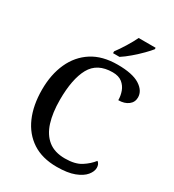

<svg xmlns="http://www.w3.org/2000/svg" viewBox="-220 -1053 1070 1184"><g transform="rotate(30 314.5 -460.5)"><path d="M372 10Q268 10 198 -36Q128 -82 92 -164.5Q56 -247 56 -358Q56 -466 93.5 -548.5Q131 -631 203.5 -677.5Q276 -724 384 -724Q490 -724 541.5 -691.5Q593 -659 593 -611Q593 -577 566 -556.5Q539 -536 496 -536Q496 -568 485 -598Q474 -628 449 -648Q424 -668 381 -668Q272 -668 227.5 -587.5Q183 -507 183 -358Q183 -267 204 -200Q225 -133 270.5 -96.5Q316 -60 390 -60Q462 -60 504 -87Q546 -114 572 -148Q590 -135 590 -108Q590 -82 567.5 -54.5Q545 -27 497 -8.5Q449 10 372 10ZM323 -784Q345 -813 371 -855Q397 -897 413 -931H534V-921Q521 -904 492.5 -875Q464 -846 430.5 -817.5Q397 -789 369 -771H323Z"/></g></svg>

Font: Noto Serif Tamil Medium
Style: Regular
Weight: 500
Designer: Indian Type Foundry, Tom Grace, and the Monotype Design Team
Foundry: Monotype Imaging Inc.
Version: Version 2.004; ttfautohint (v1.8.4.7-5d5b)